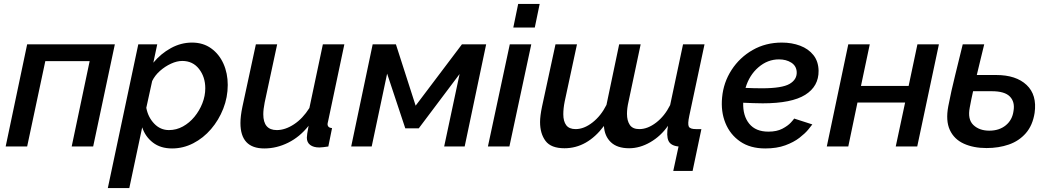

<svg xmlns="http://www.w3.org/2000/svg" viewBox="-20 -750 5375 983"><path d="M9 0 119 -523H568L457 0H347L439 -437H212L119 0Z M688 -523H785L765 -429Q804 -476 855.5 -504Q907 -532 963 -532Q1020 -532 1061 -502.5Q1102 -473 1124 -424Q1146 -375 1146 -315Q1146 -252 1123 -193.5Q1100 -135 1060.5 -89Q1021 -43 969.5 -16.5Q918 10 861 10Q802 10 763 -20Q724 -50 708 -98L642 213H532ZM845 -84Q883 -84 916.5 -102.5Q950 -121 975.5 -152Q1001 -183 1016 -221Q1031 -259 1031 -298Q1031 -356 999 -397Q967 -438 913 -438Q886 -438 855.5 -424Q825 -410 799 -387Q773 -364 759 -335L729 -198Q738 -150 769.5 -117Q801 -84 845 -84Z M1333 10Q1211 10 1211 -120Q1211 -138 1213.5 -158.5Q1216 -179 1221 -203L1290 -523H1399L1335 -225Q1328 -190 1328 -165Q1328 -84 1397 -84Q1440 -84 1485 -113.5Q1530 -143 1564 -197L1633 -523H1743L1660 -130Q1659 -125 1658 -121.5Q1657 -118 1657 -115Q1657 -96 1680 -94L1661 0Q1646 2 1635 3.5Q1624 5 1615 5Q1585 5 1568 -8Q1551 -21 1551 -45Q1551 -53 1553 -66Q1555 -79 1560 -106Q1515 -49 1455.5 -19.5Q1396 10 1333 10Z M1778 0 1888 -523H2007L2108 -209L2345 -523H2469L2359 0H2254L2333 -371L2124 -93H2055L1962 -373L1883 0Z M2633 -730H2743L2718 -609H2608ZM2590 -523H2700L2588 0H2478Z M3427 125 3454 0Q3414 -4 3402.5 -29Q3391 -54 3400 -106Q3363 -53 3309.5 -22Q3256 9 3201 9Q3140 9 3107.5 -22Q3075 -53 3072 -105Q2986 9 2870 9Q2801 9 2773 -28.5Q2745 -66 2745 -125Q2745 -156 2755 -204L2824 -523H2934L2871 -230Q2864 -195 2864 -165Q2864 -129 2879 -109Q2894 -89 2927 -89Q2970 -89 3013.5 -123Q3057 -157 3085 -213L3150 -523H3260L3198 -230Q3190 -196 3190 -167Q3190 -132 3204.5 -110.5Q3219 -89 3253 -89Q3296 -89 3339.5 -122.5Q3383 -156 3411 -212L3477 -523H3587L3509 -157Q3500 -115 3506.5 -102Q3513 -89 3543 -89H3571L3526 125Z M3898 10Q3821 10 3769.5 -25.5Q3718 -61 3694 -120Q3670 -179 3677 -251Q3684 -328 3725.5 -392Q3767 -456 3833.5 -494Q3900 -532 3983 -532Q4034 -532 4076.5 -516Q4119 -500 4144.5 -468Q4170 -436 4171 -388Q4172 -308 4102.5 -264.5Q4033 -221 3885 -221Q3861 -221 3836 -222Q3811 -223 3785 -224Q3783 -157 3816 -116.5Q3849 -76 3914 -76Q3957 -76 3985.5 -91Q4014 -106 4029 -122.5Q4044 -139 4046 -143L4139 -113Q4134 -106 4118 -86.5Q4102 -67 4073 -44.5Q4044 -22 4000.5 -6Q3957 10 3898 10ZM3968 -446Q3910 -446 3863 -405.5Q3816 -365 3797 -300Q3840 -298 3881 -298Q3984 -298 4022.5 -320.5Q4061 -343 4059 -382Q4057 -413 4031 -429.5Q4005 -446 3968 -446Z M4213 0 4323 -523H4433L4388 -310H4632L4677 -523H4787L4676 0H4566L4614 -225H4370L4323 0Z M5031 8Q4964 8 4914.5 -14.5Q4865 -37 4843 -84.5Q4821 -132 4835 -206Q4850 -284 4870 -364Q4890 -444 4909 -523H5019Q5010 -484 5000 -445Q4990 -406 4981 -366H5080Q5182 -366 5236 -315Q5290 -264 5277 -172Q5267 -108 5232 -68Q5197 -28 5145 -10Q5093 8 5031 8ZM4945 -200Q4933 -139 4963.5 -110Q4994 -81 5045 -81Q5096 -81 5129.5 -108.5Q5163 -136 5169 -182Q5177 -228 5150.5 -255.5Q5124 -283 5058 -283H4962Q4957 -262 4953 -241.5Q4949 -221 4945 -200Z"/></svg>

Font: Raleway SemiBold
Style: Italic
Weight: 600
Italic angle: -12°
Designer: Matt McInerney, Pablo Impallari, Rodrigo Fuenzalida
Foundry: Matt McInerney, Pablo Impallari, Rodrigo Fuenzalida
Version: Version 4.026